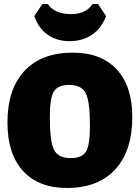

<svg xmlns="http://www.w3.org/2000/svg" viewBox="-20 -920 693 952"><path d="M466 -900 506 -840Q483 -780 436.5 -748Q390 -716 325 -716Q261 -716 216 -748Q171 -780 150 -840L190 -900H217Q251 -850 332 -850Q406 -850 439 -900ZM341 -659Q482 -659 559 -575.5Q636 -492 636 -340Q636 -172 551.5 -80Q467 12 312 12Q171 12 94 -72.5Q17 -157 17 -312Q17 -478 101.5 -568.5Q186 -659 341 -659ZM323 -499Q267 -499 247 -466.5Q227 -434 227 -339Q227 -218 248 -177Q269 -136 330 -136Q387 -136 406.5 -168.5Q426 -201 426 -297Q426 -417 405 -458Q384 -499 323 -499Z"/></svg>

Font: Alegreya Sans Black
Style: Regular
Weight: 900
Designer: Juan Pablo del Peral
Foundry: Huerta Tipografica
Version: Version 2.007